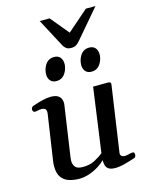

<svg xmlns="http://www.w3.org/2000/svg" viewBox="-137 -1020 870 1120"><g transform="rotate(-15 298.0 -460.5)"><path d="M200.7 13.7Q168.9 13.7 140.4 5.1Q111.8 -3.4 94 -27.1Q76.2 -50.8 76.2 -95.2Q76.2 -111.8 79.6 -132.3L119.6 -401.4Q120.1 -404.8 120.1 -410.2Q120.1 -426.3 111.6 -431.4Q103 -436.5 91.3 -436.5Q81.1 -436.5 69.8 -433.8Q58.6 -431.2 51.8 -431.2Q40 -431.2 37.6 -445.3Q36.6 -450.7 40.3 -457.8Q43.9 -464.8 51.8 -467.3Q123.5 -491.7 160.2 -491.7Q189.5 -491.7 203.9 -482.7Q218.3 -473.6 223.1 -460.9Q228 -448.2 228 -437Q228 -429.2 226.8 -423.3Q225.6 -417.5 225.6 -416L182.6 -121.6Q182.1 -116.2 181.4 -110.4Q180.7 -104.5 180.7 -99.1Q180.7 -78.1 192.4 -62.7Q204.1 -47.4 238.3 -47.4Q280.8 -47.4 311 -63.5Q341.3 -79.6 362.8 -97.2L416.5 -484.9L507.3 -485.4Q523.4 -485.4 523.4 -471.7L465.3 -72.8Q463.4 -60.5 470.2 -53.5Q477.1 -46.4 491.7 -46.4Q501 -46.4 515.6 -50Q530.3 -53.7 537.6 -54.2Q543 -54.7 546.9 -51.8Q550.8 -48.8 550.8 -38.6Q550.8 -33.2 548.6 -27.8Q546.4 -22.5 540 -20Q511.2 -10.3 478.5 -1.5Q445.8 7.3 419.9 7.3Q392.6 7.3 379.6 -1.7Q366.7 -10.7 363 -23.9Q359.4 -37.1 359.4 -48.8Q359.4 -50.3 359.4 -52.2Q359.4 -54.2 359.4 -56.2Q345.2 -41 319.8 -24.7Q294.4 -8.3 262.9 2.7Q231.4 13.7 200.7 13.7ZM431.6 -571.3Q406.7 -571.3 394.3 -586.2Q381.8 -601.1 381.8 -625Q381.8 -633.3 383.3 -641.1Q388.7 -671.4 406.2 -691.2Q423.8 -710.9 452.1 -710.9Q476.6 -710.9 489.3 -696Q502 -681.2 502 -656.7Q502 -653.3 501.7 -649.2Q501.5 -645 500.5 -641.1Q495.1 -611.3 477.5 -591.3Q460 -571.3 431.6 -571.3ZM219.7 -571.3Q195.3 -571.3 182.6 -586.2Q169.9 -601.1 169.9 -625Q169.9 -633.3 171.4 -641.1Q176.8 -671.4 194.3 -691.2Q211.9 -710.9 240.2 -710.9Q264.6 -710.9 277.3 -696Q290 -681.2 290 -656.7Q290 -653.3 289.8 -649.2Q289.6 -645 288.6 -641.1Q283.2 -611.3 265.6 -591.3Q248 -571.3 219.7 -571.3ZM353 -735.8Q334 -735.8 324 -742.9Q314 -750 307.1 -760.7L214.4 -935.1H274.4L366.2 -824.2L493.2 -935.1H551.3L406.2 -765.1Q396.5 -752.9 384.5 -744.4Q372.6 -735.8 353 -735.8Z"/></g></svg>

Font: Gelasio Medium
Style: Italic
Weight: 500
Italic angle: -8.5°
Designer: Eben Sorkin
Foundry: Eben Sorkin
Version: Version 1.008